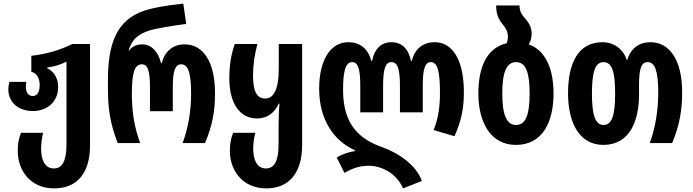

<svg xmlns="http://www.w3.org/2000/svg" viewBox="-20 -790 3825 1060"><path d="M279 250C407 250 477 164 477 13V-547H379C313 -514 236 -491 153 -482V-394C185 -385 199 -356 199 -320C199 -285 187 -260 161 -260C135 -260 123 -281 123 -311C123 -320 124 -329 125 -338H32C28 -324 26 -311 26 -297C26 -228 78 -177 162 -177C239 -177 301 -227 301 -309C301 -357 280 -394 240 -414V-417C278 -422 316 -433 347 -450V4C347 96 326 140 277 140C224 140 207 85 207 33C207 -3 212 -32 218 -57H96C83 -23 78 4 78 44C78 147 144 250 279 250Z M630 0H754C723 -83 708 -169 708 -270C708 -383 721 -435 763 -435C796 -435 808 -398 808 -309V-176H934V-309C934 -398 947 -435 980 -435C1021 -435 1035 -382 1035 -272C1035 -178 1020 -85 988 0H1112C1153 -99 1167 -176 1167 -275C1167 -443 1106 -545 999 -545C936 -545 891 -509 873 -442H869C852 -509 813 -545 766 -545C739 -545 712 -537 693 -511H690C708 -572 742 -601 803 -621C838 -633 940 -649 1008 -658L992 -770C887 -759 823 -746 783 -733C617 -681 576 -539 576 -347V-295C576 -189 589 -104 630 0Z M1450 250C1578 250 1648 162 1648 11V-547H1519V-410C1519 -295 1490 -246 1444 -246C1395 -246 1377 -292 1377 -371C1377 -435 1385 -484 1401 -547H1276C1257 -492 1246 -433 1246 -358C1246 -219 1304 -136 1399 -136C1453 -136 1494 -164 1519 -218H1523C1519 -169 1518 -131 1518 -80V4C1518 96 1497 140 1448 140C1395 140 1378 85 1378 33C1378 -3 1383 -32 1390 -57H1267C1254 -23 1249 4 1249 44C1249 147 1316 250 1450 250Z M2205 250 2309 209C2277 120 2180 54 2086 21C1969 -21 1874 -98 1874 -292C1874 -395 1887 -447 1924 -447C1957 -447 1969 -410 1969 -315V-170H2095V-315C2095 -410 2108 -447 2141 -447C2175 -447 2188 -410 2188 -315V-170H2314V-315C2314 -410 2326 -447 2359 -447C2396 -447 2409 -395 2409 -278C2409 -204 2401 -139 2374 -72L2489 -38C2528 -124 2541 -194 2541 -281C2541 -453 2482 -557 2380 -557C2315 -557 2271 -521 2253 -454H2249C2235 -521 2198 -557 2141 -557C2085 -557 2048 -521 2034 -454H2030C2012 -521 1968 -557 1903 -557C1801 -557 1742 -453 1742 -300C1742 -132 1820 -14 1940 40V44C1908 48 1864 63 1839 80L1882 165C1914 144 1963 125 2014 125C2089 125 2171 169 2205 250Z M2899 -545C2909 -561 2915 -581 2915 -605C2915 -644 2897 -666 2880 -687C2862 -707 2848 -726 2848 -760H2719C2719 -702 2739 -676 2758 -652C2772 -634 2784 -616 2784 -589C2784 -574 2782 -562 2777 -551C2668 -526 2621 -420 2621 -274C2621 -120 2685 10 2828 10C2980 10 3036 -123 3036 -274C3036 -421 2985 -515 2899 -545ZM2829 -100C2776 -100 2753 -159 2753 -273C2753 -391 2776 -447 2829 -447C2883 -447 2904 -390 2904 -274C2904 -158 2883 -100 2829 -100Z M3311 10C3457 10 3508 -123 3508 -268V-320C3508 -410 3520 -447 3556 -447C3597 -447 3614 -394 3614 -278C3614 -184 3599 -85 3567 0H3691C3732 -99 3746 -182 3746 -281C3746 -455 3679 -557 3570 -557C3510 -557 3462 -524 3443 -459H3440C3420 -524 3363 -557 3307 -557C3171 -557 3116 -441 3116 -274C3116 -120 3174 10 3311 10ZM3312 -100C3265 -100 3248 -159 3248 -273C3248 -391 3265 -447 3312 -447C3360 -447 3376 -390 3376 -274C3376 -158 3360 -100 3312 -100Z"/></svg>

Font: Noto Sans Georgian ExtraCondensed Bold
Style: Regular
Weight: 700
Width: 2
Designer: Monotype Design Team, Akaki Razmadze
Foundry: Google LLC
Version: Version 2.005